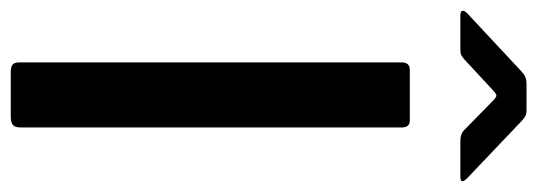

<svg xmlns="http://www.w3.org/2000/svg" viewBox="-349 -658 999 357"><g transform="rotate(90 150.5 -479.5)"><path d="M196 -742Q209 -742 209 -727V-19Q209 -8 204.5 -4Q200 0 188 0H106Q96 0 92 -3.5Q88 -7 88 -16V-727Q88 -742 102 -742ZM162 -894Q153 -903 150 -903Q146 -903 137 -894L82 -843Q76 -838 73 -837Q70 -836 62 -836H0Q-8 -836 -8 -841Q-8 -844 -3 -849L102 -947Q108 -953 113.5 -956Q119 -959 129 -959H178Q185 -959 190 -955.5Q195 -952 199 -948L303 -849Q309 -843 309 -840Q309 -836 301 -836H234Q221 -836 214 -843Z"/></g></svg>

Font: Libre Franklin Medium
Style: Regular
Weight: 500
Designer: Pablo Impallari, Rodrigo Fuenzalida
Foundry: Impallari Type
Version: Version 1.002; ttfautohint (v1.5)